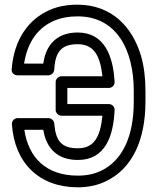

<svg xmlns="http://www.w3.org/2000/svg" viewBox="-20 -766 680 821"><path d="M552 -377V-332C552 -178 501 -79 413 -36C384 -22 351 -15 313 -15C178 -15 102 -91 84 -211H165C178 -131 226 -82 313 -82C431 -82 465 -185 470 -295C471 -308 461 -321 445 -321H268V-390H445C458 -390 471 -400 470 -416C464 -526 427 -627 312 -627C224 -627 176 -575 165 -494H83C98 -590 145 -650 215 -679C242 -690 274 -696 312 -696C477 -696 552 -555 552 -377ZM312 -577C379 -577 408 -532 418 -440H243C232 -440 218 -430 218 -415V-296C218 -285 228 -271 243 -271H418C409 -180 382 -132 313 -132C244 -132 218 -162 212 -238C211 -250 200 -261 187 -261H56C39 -261 30 -247 31 -234C42 -70 147 35 313 35C357 35 399 26 435 8C546 -46 602 -168 602 -332V-377C602 -432 596 -482 583 -527C547 -649 459 -746 311 -746C268 -746 230 -739 196 -725C101 -685 40 -596 30 -471C28 -451 44 -444 55 -444H187C199 -444 211 -454 212 -468C216 -546 244 -577 312 -577Z"/></svg>

Font: Asimov
Style: NarOu
Weight: 500
Designer: Google
Version: Version 2.000980; 2014